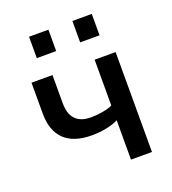

<svg xmlns="http://www.w3.org/2000/svg" viewBox="-130 -805 809 903"><g transform="rotate(-20 274.5 -353.5)"><path d="M55 -345C55 -231 117 -170 238 -170C287 -170 340 -180 371 -197V0H476V-500H371V-271C348 -259 303 -251 263 -251C194 -251 160 -288 160 -359V-500H55ZM118 -600H215V-707H118ZM335 -600H432V-707H335Z"/></g></svg>

Font: Perun Medium
Style: Regular
Weight: 500
Foundry: Copyright (c) Stefan Peev, Context Ltd, 2016
Version: Version 1.089